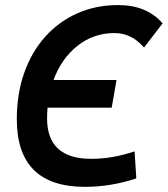

<svg xmlns="http://www.w3.org/2000/svg" viewBox="-20 -723 658 753"><path d="M313 9.8Q45.9 9.8 45.9 -255.4Q45.9 -354.5 74.7 -436.5Q103.5 -518.6 156.5 -578.1Q209.5 -637.7 282.5 -670.4Q355.5 -703.1 443.4 -703.1Q555.7 -703.1 617.7 -631.3L544.9 -536.6Q496.1 -593.3 429.2 -593.3Q346.7 -593.3 283.7 -543.2Q220.7 -493.2 189.9 -409.2H437L418 -300.8H166.5Q164.6 -280.3 164.6 -258.8Q164.6 -100.1 337.9 -100.1Q421.4 -100.1 507.8 -129.4L514.6 -23.4Q415 9.8 313 9.8Z"/></svg>

Font: Cascadia Code NF SemiBold
Style: Italic
Weight: 600
Italic angle: -10°
Monospace: yes
Designer: Aaron Bell
Foundry: Saja Typeworks
Version: Version 2404.023; ttfautohint (v1.8.4)